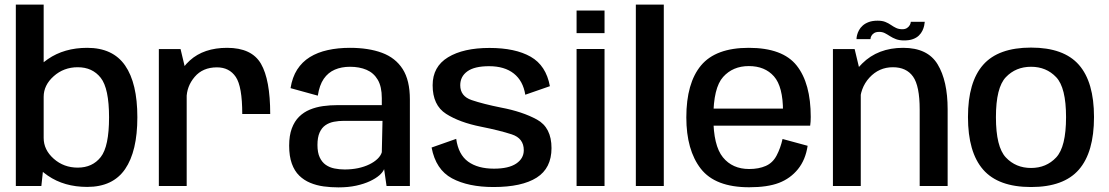

<svg xmlns="http://www.w3.org/2000/svg" viewBox="-20 -805 4800 831"><path d="M48.5 0H159L169 -93V-785H48.5ZM357.5 4Q468.5 4 521.5 -73.2Q574.5 -150.5 574.5 -297.5Q574.5 -445 521.5 -521.5Q468.5 -598 357.5 -598Q258 -598 187 -549Q116 -500 116 -445L169 -386Q169 -436.5 212.5 -475.2Q256 -514 316.5 -514Q380 -514 416 -468.2Q452 -422.5 452 -297Q452 -171 416 -125.2Q380 -79.5 316.5 -79.5Q256 -79.5 212.5 -118Q169 -156.5 169 -208L116 -148.5Q116 -93.5 187 -44.8Q258 4 357.5 4Z M1028.5 -311.5H1149.5Q1149.5 -460 1109.5 -529Q1069.5 -598 963 -598Q862 -598 801.5 -543.2Q741 -488.5 741 -410L787.5 -378.5Q787.5 -431 822.5 -472.2Q857.5 -513.5 919 -513.5Q972.5 -513.5 1000.5 -472Q1028.5 -430.5 1028.5 -311.5ZM667.5 0H788V-481.5L761.5 -592.5H667.5Z M1445 6Q1487.5 6 1521.8 -1.5Q1556 -9 1581 -20.8Q1606 -32.5 1621.8 -46.2Q1637.5 -60 1642.5 -73L1653 0H1754V-374.5Q1754 -457.5 1722.8 -506.2Q1691.5 -555 1633.2 -576.5Q1575 -598 1494.5 -598Q1442.5 -598 1398.5 -588.2Q1354.5 -578.5 1321 -557.8Q1287.5 -537 1266.2 -503.8Q1245 -470.5 1237.5 -423.5L1355.5 -391Q1362.5 -436.5 1381.2 -463.8Q1400 -491 1429 -503.5Q1458 -516 1495 -516Q1535.5 -516 1566.5 -502.8Q1597.5 -489.5 1615 -459.8Q1632.5 -430 1632.5 -380.5V-350H1441Q1409 -350 1378.2 -345.8Q1347.5 -341.5 1321 -330.5Q1294.5 -319.5 1274.5 -299.8Q1254.5 -280 1243 -249.2Q1231.5 -218.5 1231.5 -174.5Q1231.5 -129 1243 -97Q1254.5 -65 1275 -45Q1295.5 -25 1322.5 -13.8Q1349.5 -2.5 1380.8 1.8Q1412 6 1445 6ZM1471.5 -71.5Q1449 -71.5 1427.8 -75.8Q1406.5 -80 1390 -91.5Q1373.5 -103 1363.8 -123.8Q1354 -144.5 1354 -177.5Q1354 -210.5 1363.2 -231.2Q1372.5 -252 1388.5 -263Q1404.5 -274 1425.2 -278Q1446 -282 1469 -282H1635.5L1632.5 -146Q1628 -131 1614 -117.5Q1600 -104 1578.5 -93.5Q1557 -83 1529.8 -77.2Q1502.5 -71.5 1471.5 -71.5Z M2116 4.5Q2238.5 4.5 2302.8 -36.2Q2367 -77 2367 -164Q2367 -253 2304 -287.5Q2241 -322 2148 -339.5Q2071 -355 2021.5 -371.8Q1972 -388.5 1972 -436Q1972 -474 2002.8 -496.2Q2033.5 -518.5 2097 -518.5Q2163.5 -518.5 2203.8 -486.8Q2244 -455 2253.5 -395L2360 -432Q2343.5 -521.5 2276.8 -559.5Q2210 -597.5 2098.5 -597.5Q1985.5 -597.5 1919 -557Q1852.5 -516.5 1852.5 -436Q1852.5 -349.5 1910.8 -312.2Q1969 -275 2062.5 -256.5Q2142.5 -240.5 2194.8 -223.5Q2247 -206.5 2247 -155Q2247 -119 2214.2 -97Q2181.5 -75 2118 -75Q2048 -75 2006 -105.5Q1964 -136 1954.5 -204L1848 -166.5Q1866 -71 1936.2 -33.2Q2006.5 4.5 2116 4.5Z M2475.5 0H2596.5V-593H2475.5ZM2475.5 -759.5V-661.5H2596.5V-759.5Z M2732 0H2853V-785H2732Z M3222.5 5.5V-73.5Q3150 -73.5 3108.8 -124.2Q3067.5 -175 3067.5 -297Q3067.5 -425 3109.8 -472Q3152 -519 3221 -519Q3290.5 -519 3329.8 -474.5Q3369 -430 3369 -323L3374.5 -335H3055V-261H3486.5Q3489 -277.5 3489 -298.5Q3489 -444.5 3428.2 -521.2Q3367.5 -598 3220.5 -598Q3078 -598 3014.2 -521.8Q2950.5 -445.5 2950.5 -297Q2950.5 -155.5 3013 -75Q3075.5 5.5 3222.5 5.5ZM3222.5 -73.5V5.5Q3302 5.5 3351.5 -13.5Q3401 -32.5 3433.8 -73Q3466.5 -113.5 3475.5 -174L3367 -203.5Q3358 -163.5 3341.2 -131.8Q3324.5 -100 3294.2 -86.8Q3264 -73.5 3222.5 -73.5Z M3585 0H3705.5V-482L3679 -592.5H3585ZM3960.5 0H4081.5V-332Q4081.5 -455 4038.2 -526.5Q3995 -598 3889 -598Q3780 -598 3711.5 -530Q3643 -462 3643 -388L3701.5 -354.5Q3701.5 -424 3743 -469Q3784.5 -514 3844.5 -514Q3903 -514 3931.8 -473.5Q3960.5 -433 3960.5 -331ZM3893 -630Q3916 -630 3931.5 -635.8Q3947 -641.5 3957 -651.2Q3967 -661 3972.2 -672Q3977.5 -683 3979.8 -693.2Q3982 -703.5 3982.5 -710.5H3922Q3922 -704.5 3918 -697Q3914 -689.5 3906 -684Q3898 -678.5 3885.5 -678.5Q3870 -678.5 3858.5 -684Q3847 -689.5 3836.2 -697Q3825.5 -704.5 3812 -710Q3798.5 -715.5 3778.5 -715.5Q3756 -715.5 3740 -709.5Q3724 -703.5 3713.8 -694.2Q3703.5 -685 3697.8 -674.2Q3692 -663.5 3689.5 -653.2Q3687 -643 3687 -635.5H3747.5Q3747.5 -642 3751.2 -649.2Q3755 -656.5 3763.2 -661.8Q3771.5 -667 3785.5 -667Q3799 -667 3809.8 -661.5Q3820.5 -656 3832 -648.5Q3843.5 -641 3858 -635.5Q3872.5 -630 3893 -630Z M4442.5 4.5Q4584 4.5 4649.5 -70.8Q4715 -146 4715 -298.5Q4715 -450 4649.5 -524.5Q4584 -599 4442.5 -599Q4301 -599 4235.2 -524.5Q4169.5 -450 4169.5 -298.5Q4169.5 -146 4235.2 -70.8Q4301 4.5 4442.5 4.5ZM4442.5 -78Q4376.5 -78 4333.5 -123.5Q4290.5 -169 4290.5 -298Q4290.5 -426 4333.5 -471Q4376.5 -516 4442.5 -516Q4508.5 -516 4551.2 -471Q4594 -426 4594 -298Q4594 -169 4551.2 -123.5Q4508.5 -78 4442.5 -78Z"/></svg>

Font: Anybody UltraCondensed Thin Medium
Style: Regular
Weight: 500
Version: Version 1.111